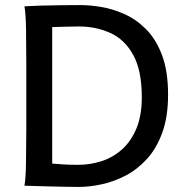

<svg xmlns="http://www.w3.org/2000/svg" viewBox="-20 -738 746 763"><path d="M84.5 -222.2V-488.3Q84.5 -560.1 83.5 -621.8Q82.5 -683.6 77.1 -712.9Q98.1 -714.4 138.7 -715.6Q179.2 -716.8 223.9 -717.3Q268.6 -717.8 301.8 -717.8Q335.4 -717.8 380.1 -710.7Q424.8 -703.6 471.7 -683.3Q518.6 -663.1 558.6 -623.8Q598.6 -584.5 623.3 -520.5Q647.9 -456.5 647.9 -361.3Q647.9 -274.4 625.2 -211.7Q602.5 -148.9 564.5 -106.9Q526.4 -64.9 479.7 -40.5Q433.1 -16.1 384.3 -5.6Q335.4 4.9 292 4.9Q270.5 4.9 237.8 4.2Q205.1 3.4 171.4 2.7Q137.7 2 111.6 1Q85.4 0 77.1 0Q82.5 -29.3 83.3 -89.6Q84 -149.9 84.5 -222.2ZM187.5 -630.4V-87.9Q204.1 -86.4 230.7 -84.7Q257.3 -83 291 -83Q337.9 -83 383.1 -97.4Q428.2 -111.8 464.4 -143.8Q500.5 -175.8 522 -227.1Q543.5 -278.3 543.5 -351.6Q543.5 -458 509.5 -519.5Q475.6 -581.1 418.7 -606.9Q361.8 -632.8 293 -632.8Q270 -632.8 237.5 -631.8Q205.1 -630.9 187.5 -630.4Z"/></svg>

Font: Kanchenjunga Medium
Style: Regular
Weight: 500
Version: Version 2.001